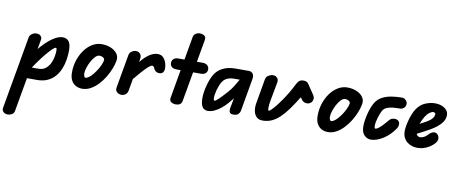

<svg xmlns="http://www.w3.org/2000/svg" viewBox="-149 -1310 5278 2217"><g transform="rotate(10 2490.0 -202.0)"><path d="M15.5 451.5Q-16 451.5 -35.8 433.2Q-55.5 415 -50 383L99.5 -466.5Q105 -495 130.5 -511.2Q156 -527.5 182 -527.5Q213.5 -527.5 231 -509.5Q248.5 -491.5 244.5 -466.5L224.5 -352.5Q256 -391.5 290.2 -425Q324.5 -458.5 359 -483.8Q393.5 -509 426 -523Q458.5 -537 487 -537Q536 -537 560.5 -504Q585 -471 585 -399.5Q585 -347 576.2 -291.2Q567.5 -235.5 546.8 -183.5Q526 -131.5 490.5 -90Q455 -48.5 402.5 -24.2Q350 0 277 0H162L92 396Q87 424.5 64 438Q41 451.5 15.5 451.5ZM196 -130.5H277Q331.5 -130.5 368 -165.5Q404.5 -200.5 423 -257Q441.5 -313.5 441.5 -378Q441.5 -382 440.5 -388Q439.5 -394 437.5 -399Q435.5 -404 431.5 -404Q423 -404 407.8 -392.5Q392.5 -381 372.8 -360.5Q353 -340 330.5 -313.2Q308 -286.5 284.5 -256Q261 -225.5 238.5 -193.5Q216 -161.5 196 -130.5Z M809 9.5Q771.5 9.5 738 -7Q704.5 -23.5 683.2 -60.2Q662 -97 662 -157.5Q662 -231.5 684.2 -299.8Q706.5 -368 745.5 -421.5Q784.5 -475 836 -506Q887.5 -537 946 -537Q1004 -537 1052.2 -517Q1100.5 -497 1127 -461Q1153.5 -425 1145 -376.5Q1137.5 -332.5 1117 -280.5Q1096.5 -228.5 1065.2 -177.2Q1034 -126 994 -83.8Q954 -41.5 907.2 -16Q860.5 9.5 809 9.5ZM804 -170Q804 -149 810.8 -135.5Q817.5 -122 824.5 -122Q843 -122 865.2 -138.5Q887.5 -155 910 -182Q932.5 -209 952 -240.2Q971.5 -271.5 984.8 -301.8Q998 -332 1002 -355Q1005.5 -377 985.8 -389.2Q966 -401.5 943.5 -401.5Q919 -401.5 894.5 -376.8Q870 -352 849.5 -314.2Q829 -276.5 816.5 -237.5Q804 -198.5 804 -170Z M1656 -322Q1630.5 -322 1612.8 -335.5Q1595 -349 1588 -371Q1586 -378 1578.8 -385.5Q1571.5 -393 1561 -393Q1546.5 -393 1517.8 -367.8Q1489 -342.5 1450.5 -299.2Q1412 -256 1368 -202.5L1343 -62Q1338 -31.5 1316.5 -15.8Q1295 0 1269.5 0Q1240 0 1217 -19.2Q1194 -38.5 1199.5 -72L1269 -465.5Q1274.5 -496 1299.5 -511.8Q1324.5 -527.5 1349 -527.5Q1378.5 -527.5 1397.5 -505.8Q1416.5 -484 1411 -447.5L1404.5 -409Q1435.5 -446.5 1467.2 -475.2Q1499 -504 1533 -520.5Q1567 -537 1605.5 -537Q1642.5 -537 1666.2 -513Q1690 -489 1701.5 -454.5Q1713 -420 1713 -389Q1713 -357.5 1698.5 -339.8Q1684 -322 1656 -322Z M1906 0Q1876.5 0 1852.5 -14.8Q1828.5 -29.5 1835 -66L1893.5 -399.5H1844Q1807.5 -399.5 1788.2 -417.2Q1769 -435 1769 -462.5Q1769 -490.5 1788.2 -509Q1807.5 -527.5 1844 -527.5H1916L1964 -801.5Q1969 -827 1991 -841.5Q2013 -856 2038 -856Q2069 -856 2091.8 -841.2Q2114.5 -826.5 2107.5 -787.5L2061.5 -527.5H2130.5Q2166.5 -527.5 2185.8 -509Q2205 -490.5 2205 -462.5Q2205 -435 2185.8 -417.2Q2166.5 -399.5 2130.5 -399.5H2039.5L1978.5 -53Q1972.5 -24 1953.5 -12Q1934.5 0 1906 0Z M2283 9.5Q2239.5 9.5 2218 -23.8Q2196.5 -57 2196.5 -128Q2196.5 -158.5 2202.2 -196.8Q2208 -235 2218.5 -275.2Q2229 -315.5 2243.5 -352.2Q2258 -389 2275.5 -416Q2304.5 -459 2343.5 -483.2Q2382.5 -507.5 2426 -517.5Q2469.5 -527.5 2511 -527.5H2671Q2701.5 -527.5 2718.2 -504.8Q2735 -482 2728 -443.5L2660 -55.5Q2657 -38.5 2640.2 -19.2Q2623.5 0 2582 0Q2546 0 2537 -20Q2528 -40 2533 -66L2556 -186Q2552.5 -181.5 2543 -169.8Q2533.5 -158 2524 -146.5Q2514.5 -135 2510.5 -130Q2477.5 -91 2439 -59.2Q2400.5 -27.5 2360.5 -9Q2320.5 9.5 2283 9.5ZM2327.5 -152.5Q2327.5 -148.5 2328.2 -140.5Q2329 -132.5 2331.5 -126Q2334 -119.5 2339 -119.5Q2350 -119.5 2381 -147.8Q2412 -176 2478 -250Q2511.5 -288 2536.5 -328.2Q2561.5 -368.5 2584.5 -409.5H2516.5Q2496 -409.5 2471.8 -404.8Q2447.5 -400 2424.2 -386.2Q2401 -372.5 2383 -345Q2371.5 -326.5 2361.2 -301.5Q2351 -276.5 2343.5 -249.8Q2336 -223 2331.8 -197.8Q2327.5 -172.5 2327.5 -152.5Z M2925 9.5Q2879.5 9.5 2853.5 -16.2Q2827.5 -42 2819.5 -83.8Q2811.5 -125.5 2819.5 -173.5L2870 -464Q2875.5 -494.5 2902.5 -511Q2929.5 -527.5 2954 -527.5Q2985.5 -527.5 3004.5 -506.8Q3023.5 -486 3016.5 -449L2977 -237Q2966.5 -180.5 2967 -147.5Q2967.5 -114.5 2975.5 -114.5Q2985 -114.5 3006 -134.8Q3027 -155 3055.2 -190Q3083.5 -225 3114.5 -270Q3145.5 -315 3175.2 -364.8Q3205 -414.5 3229 -464Q3245.5 -498.5 3264 -513Q3282.5 -527.5 3313 -527.5Q3328.5 -527.5 3344 -522.5Q3359.5 -517.5 3369 -503.5L3448.5 -385.5Q3468 -356.5 3462.2 -330Q3456.5 -303.5 3437 -289Q3415 -272 3382.8 -275.8Q3350.5 -279.5 3327 -314.5L3315 -332.5Q3263 -248 3216.8 -184Q3170.5 -120 3125.2 -77Q3080 -34 3031.2 -12.2Q2982.5 9.5 2925 9.5Z M3689.5 9.5Q3652 9.5 3618.5 -7Q3585 -23.5 3563.8 -60.2Q3542.5 -97 3542.5 -157.5Q3542.5 -231.5 3564.8 -299.8Q3587 -368 3626 -421.5Q3665 -475 3716.5 -506Q3768 -537 3826.5 -537Q3884.5 -537 3932.8 -517Q3981 -497 4007.5 -461Q4034 -425 4025.5 -376.5Q4018 -332.5 3997.5 -280.5Q3977 -228.5 3945.8 -177.2Q3914.5 -126 3874.5 -83.8Q3834.5 -41.5 3787.8 -16Q3741 9.5 3689.5 9.5ZM3684.5 -170Q3684.5 -149 3691.2 -135.5Q3698 -122 3705 -122Q3723.5 -122 3745.8 -138.5Q3768 -155 3790.5 -182Q3813 -209 3832.5 -240.2Q3852 -271.5 3865.2 -301.8Q3878.5 -332 3882.5 -355Q3886 -377 3866.2 -389.2Q3846.5 -401.5 3824 -401.5Q3799.5 -401.5 3775 -376.8Q3750.5 -352 3730 -314.2Q3709.5 -276.5 3697 -237.5Q3684.5 -198.5 3684.5 -170Z M4193.5 9.5Q4151 9.5 4117.2 -24Q4083.5 -57.5 4083.5 -128Q4083.5 -158.5 4089 -197.2Q4094.5 -236 4105 -277Q4115.5 -318 4130 -355.2Q4144.5 -392.5 4162 -419.5Q4191.5 -463.5 4237.8 -487.5Q4284 -511.5 4342.2 -521.2Q4400.5 -531 4465 -531Q4492.5 -531 4511.8 -511Q4531 -491 4531 -467.5Q4531 -441 4511.8 -421.8Q4492.5 -402.5 4465 -402.5Q4421.5 -402.5 4382.5 -398.8Q4343.5 -395 4313.8 -382.8Q4284 -370.5 4268 -345.5Q4257.5 -328.5 4247.5 -304Q4237.5 -279.5 4229.5 -252.5Q4221.5 -225.5 4217 -200.5Q4212.5 -175.5 4212.5 -157.5Q4212.5 -151.5 4214 -138.2Q4215.5 -125 4225 -125Q4239.5 -125 4260 -140.5Q4280.5 -156 4301.2 -177.8Q4322 -199.5 4338.2 -218.5Q4354.5 -237.5 4359.5 -244Q4379.5 -269.5 4411.8 -274.2Q4444 -279 4465 -264Q4485 -250 4485.8 -223.8Q4486.5 -197.5 4471.5 -173Q4444.5 -131.5 4410.8 -98Q4377 -64.5 4339.8 -40.5Q4302.5 -16.5 4265 -3.5Q4227.5 9.5 4193.5 9.5Z M4737.5 9.5Q4708.5 9.5 4676.5 -0.2Q4644.5 -10 4617.5 -31.8Q4590.5 -53.5 4575.2 -90Q4560 -126.5 4564.5 -180Q4568 -217.5 4578.8 -263.2Q4589.5 -309 4606.5 -353Q4623.5 -397 4645.5 -428.5Q4686.5 -486.5 4743.5 -509.5Q4800.5 -532.5 4855 -532.5Q4899 -532.5 4934.5 -518.5Q4970 -504.5 4991 -479.5Q5012 -454.5 5012 -420.5Q5012 -377.5 4987.2 -341.2Q4962.5 -305 4926 -276.8Q4889.5 -248.5 4854 -228Q4826 -212.5 4788 -191.8Q4750 -171 4705.5 -149Q4706.5 -145 4709.5 -140Q4712.5 -135 4717 -130Q4722.5 -125 4730.8 -121Q4739 -117 4748.5 -117Q4767 -117 4784 -124Q4801 -131 4815.2 -141.8Q4829.5 -152.5 4838.5 -163Q4862.5 -190.5 4889.5 -198.5Q4916.5 -206.5 4937 -189Q4957.5 -173 4961 -142.8Q4964.5 -112.5 4941 -84Q4936.5 -78 4920.5 -63Q4904.5 -48 4878.5 -31.2Q4852.5 -14.5 4817 -2.5Q4781.5 9.5 4737.5 9.5ZM4719 -268Q4731 -275 4750.5 -285Q4770 -295 4792 -307.5Q4814 -320 4833.5 -335.2Q4853 -350.5 4865.2 -369.2Q4877.5 -388 4877.5 -409.5Q4877.5 -418 4869 -423.8Q4860.5 -429.5 4850 -429.5Q4832 -429.5 4804.8 -408.2Q4777.5 -387 4758.5 -354Q4748 -335.5 4737.2 -313.5Q4726.5 -291.5 4719 -268Z"/></g></svg>

Font: Edu QLD Hand
Style: Regular
Weight: 400
Designer: Tina and Corey Anderson, Eben Sorkin
Foundry: Sorkin Type Co.
Version: Version 2.000